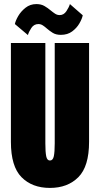

<svg xmlns="http://www.w3.org/2000/svg" viewBox="-20 -911 490 942"><path d="M225 11Q137.5 11 85.5 -41.8Q33.5 -94.5 33.5 -215V-700H202.5V-207.5Q202.5 -165 206.8 -144.2Q211 -123.5 225 -123.5Q239.5 -123.5 244 -144.2Q248.5 -165 248.5 -207.5V-700H417V-215Q417 -94.5 364.5 -41.8Q312 11 225 11ZM278.5 -740Q254.5 -740 238.5 -750Q222.5 -760 210 -771Q200 -780 190 -786.5Q180 -793 168.5 -793Q146.5 -793 133.8 -773.8Q121 -754.5 117 -739L53 -793Q56 -809 69.2 -832Q82.5 -855 105.2 -873Q128 -891 158.5 -891Q182 -891 198.5 -881.2Q215 -871.5 228.5 -860Q240 -850.5 250.2 -843.8Q260.5 -837 273 -837Q293 -837 305.8 -856.2Q318.5 -875.5 323 -891L386 -836Q382.5 -818.5 369.5 -796Q356.5 -773.5 334 -756.8Q311.5 -740 278.5 -740Z"/></svg>

Font: Trispace Condensed ExtraBold
Style: Regular
Weight: 800
Width: 3
Designer: Tyler Finck
Foundry: Etcetera Type Company
Version: Version 1.210; ttfautohint (v1.8.3)